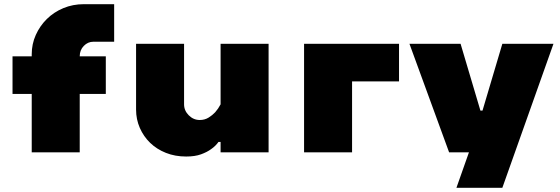

<svg xmlns="http://www.w3.org/2000/svg" viewBox="-20 -730 2682 920"><path d="M40 -460H132V-470Q132 -519 151.5 -562.5Q171 -606 204.5 -639Q238 -672 283.5 -691Q329 -710 382 -710H527V-530H427Q401 -530 381.5 -510Q362 -490 362 -460H487V-280H362V0H132V-280H40Z M632 -520H862V-230Q862 -200 884.5 -177.5Q907 -155 937 -155Q961 -155 979.5 -166.5Q998 -178 1011 -192Q1026 -209 1037 -230V-520H1267V0H1037V-50H1027Q1013 -30 991 -15Q972 -1 943 9.5Q914 20 872 20Q819 20 775 2.5Q731 -15 699.5 -45.5Q668 -76 650 -117Q632 -158 632 -205Z M1892 -520V-340H1667V0H1437V-520Z M2132 0 1942 -520H2187L2282 -200H2292L2387 -520H2632L2387 170H2167L2227 0Z"/></svg>

Font: Imperial One
Style: Regular
Weight: 400
Designer: Jovanny Lemonad
Foundry: Jovanny Lemonad
Version: Version 1.000